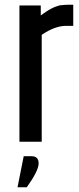

<svg xmlns="http://www.w3.org/2000/svg" viewBox="-20 -598 334 810"><path d="M113 61Q143 61 143 91.5Q143 122 93 192H54L80 61ZM266 -578H289V-489H259Q212 -489 156 -451V0H62V-575H152V-533Q155 -535 163.5 -541Q172 -547 174.5 -548.5Q177 -550 184.5 -555Q192 -560 195 -561Q198 -562 204.5 -565.5Q211 -569 215 -570Q219 -571 225.5 -573.5Q232 -576 238 -576Q256 -578 266 -578Z"/></svg>

Font: Khand Medium
Style: Regular
Weight: 500
Designer: Devanagari: Sanchit Sawaria, Jyotish Sonowal; Latin: Satya Rajpurohit
Foundry: Indian Type Foundry
Version: Version 1.100;PS 1.0;hotconv 1.0.78;makeotf.lib2.5.61930; tt